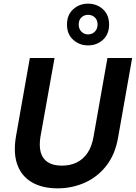

<svg xmlns="http://www.w3.org/2000/svg" viewBox="-20 -1017 742 1049"><path d="M295 12Q210 12 153.5 -21.5Q97 -55 74.5 -118Q52 -181 67 -270L143 -700H278L201 -270Q193 -220 202.5 -185Q212 -150 241 -131Q270 -112 318 -112Q364 -112 399.5 -129.5Q435 -147 458.5 -182Q482 -217 491 -270L567 -700H702L626 -270Q610 -174 561 -111.5Q512 -49 442.5 -18.5Q373 12 295 12ZM461 -769Q414 -769 380 -799.5Q346 -830 346 -883Q346 -936 380 -966.5Q414 -997 461 -997Q509 -997 542.5 -966.5Q576 -936 576 -883Q576 -830 542.5 -799.5Q509 -769 461 -769ZM461 -829Q483 -829 498 -844Q513 -859 513 -883Q513 -908 498 -922Q483 -936 461 -936Q440 -936 425 -922Q410 -908 410 -883Q410 -859 425 -844Q440 -829 461 -829Z"/></svg>

Font: DM Sans 17pt
Style: Bold Italic
Weight: 700
Italic angle: -10°
Version: Version 4.004;gftools[0.9.30]